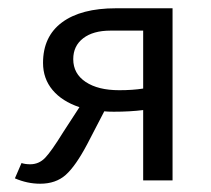

<svg xmlns="http://www.w3.org/2000/svg" viewBox="-20 -436 511 464"><path d="M397 -416V0H326V-170Q294 -166 255 -166Q240 -166 232 -167L191 -88Q163 -35 139 -13.5Q115 8 77 8Q46 8 16 -5L32 -42Q41 -39 53 -39Q74 -39 89 -54.5Q104 -70 133 -117L172 -177Q130 -191 107 -218.5Q84 -246 84 -284Q84 -348 130 -382Q176 -416 260 -416ZM326 -222V-362H247Q205 -362 181 -343.5Q157 -325 157 -293Q157 -258 187 -238Q217 -218 268 -218Q301 -218 326 -222Z"/></svg>

Font: Ysabeau Medium
Style: Regular
Weight: 500
Designer: Christian Thalmann (Catharsis Fonts)
Version: Version 0.003